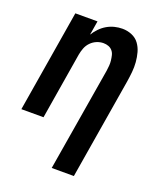

<svg xmlns="http://www.w3.org/2000/svg" viewBox="-138 -617 775 920"><g transform="rotate(20 250.0 -156.5)"><path d="M236 215 324 -313Q326 -327 327 -340Q328 -353 326.5 -366Q325 -379 322 -391.5Q319 -404 311 -413.5Q303 -423 291 -427.5Q279 -432 265 -432Q248 -432 231 -425Q214 -418 201 -404.5Q188 -391 181.5 -374Q175 -357 172 -340L116 0H3L89 -520H202L190 -448Q201 -466 216 -481.5Q231 -497 249 -507.5Q267 -518 287 -523Q307 -528 327 -528Q352 -528 375 -518.5Q398 -509 412 -490Q426 -471 432.5 -447.5Q439 -424 441 -399Q443 -374 440.5 -348.5Q438 -323 434 -298L349 215Z"/></g></svg>

Font: Iosevka SS18
Style: Bold Italic
Weight: 700
Italic angle: -9°
Monospace: yes
Designer: Belleve Invis
Foundry: Belleve Invis
Version: Version 25.1.1; ttfautohint (v1.8.4)